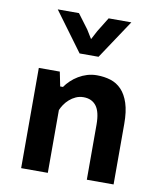

<svg xmlns="http://www.w3.org/2000/svg" viewBox="-82 -796 721 862"><g transform="rotate(10 278.0 -365.0)"><path d="M73.2 0ZM372.6 0V-250.5Q372.6 -309.6 352.3 -335.9Q332 -362.3 294.4 -362.3Q275.4 -362.3 259.3 -355Q243.2 -347.7 230.5 -336.4Q217.8 -325.2 208.7 -311.8Q199.7 -298.3 194.8 -286.1V0H73.2V-457H168.9L182.1 -391.6H194.8Q205.1 -406.7 220 -420.9Q234.9 -435.1 253.2 -446Q271.5 -457 292.5 -463.4Q313.5 -469.7 336.4 -469.7Q370.1 -469.7 398.9 -460.7Q427.7 -451.7 449 -429.4Q470.2 -407.2 482.4 -369.9Q494.6 -332.5 494.6 -275.9V0ZM111.3 -730.5H208L257.3 -664.6L281.7 -625L303.2 -665.5L343.3 -730.5H446.8L328.6 -552.7H242.2Z"/></g></svg>

Font: PT Astra Sans
Style: Bold
Weight: 700
Designer: A.Korolkova, I. Chaeva
Foundry: ParaType Ltd
Version: Version 1.001; ttfautohint (v1.6)